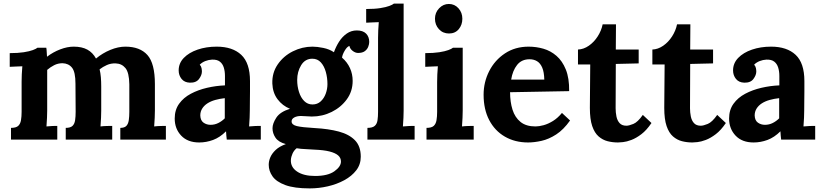

<svg xmlns="http://www.w3.org/2000/svg" viewBox="-20 -775 4562 1066"><path d="M41 0V-65Q69 -65 81 -76Q93 -87 96.5 -107.5Q100 -128 100 -154V-322Q100 -340 101 -362.5Q102 -385 104 -407Q88 -406 66.5 -405.5Q45 -405 34 -404V-480Q80 -480 112 -485Q144 -490 162.5 -497Q181 -504 188 -510H237Q239 -500 239.5 -485Q240 -470 241 -460Q275 -486 314.5 -501Q354 -516 389 -516Q435 -516 465 -499.5Q495 -483 513 -450Q549 -480 592.5 -498Q636 -516 676 -516Q757 -516 798.5 -469.5Q840 -423 840 -308V-161Q840 -147 839 -121.5Q838 -96 836 -73Q852 -75 871.5 -75.5Q891 -76 901 -76V0H648V-65Q671 -65 681.5 -76Q692 -87 695 -107.5Q698 -128 698 -154V-307Q697 -372 676.5 -397Q656 -422 622 -423Q596 -424 573.5 -414Q551 -404 533 -390Q538 -370 540 -346Q542 -322 542 -295Q542 -261 542 -228Q542 -195 542 -161Q542 -147 541 -121.5Q540 -96 538 -73Q554 -75 573 -75.5Q592 -76 603 -76V0H345V-65Q371 -65 382.5 -76Q394 -87 397 -107.5Q400 -128 400 -154L399 -310Q399 -375 380 -399Q361 -423 327 -424Q302 -424 280.5 -413Q259 -402 242 -387Q242 -374 242 -362Q242 -350 242 -337V-161Q242 -147 241 -121.5Q240 -96 238 -73Q254 -75 271 -75.5Q288 -76 298 -76V0Z M1239 0Q1237 -14 1236.5 -23.5Q1236 -33 1235 -46Q1201 -12 1163 2Q1125 16 1086 16Q1022 16 986 -22Q950 -60 950 -117Q950 -165 974.5 -199Q999 -233 1039.5 -254.5Q1080 -276 1129.5 -287.5Q1179 -299 1229 -301V-353Q1229 -379 1222.5 -400Q1216 -421 1200.5 -433Q1185 -445 1157 -444Q1138 -443 1120 -436Q1102 -429 1089 -416Q1097 -407 1099 -396.5Q1101 -386 1101 -378Q1101 -358 1085 -336.5Q1069 -315 1034 -316Q1004 -317 988 -337Q972 -357 972 -384Q972 -424 1000.5 -453.5Q1029 -483 1077 -499.5Q1125 -516 1183 -516Q1271 -516 1319.5 -470.5Q1368 -425 1368 -325Q1368 -291 1368 -267Q1368 -243 1367.5 -219Q1367 -195 1367 -161Q1367 -147 1366 -121.5Q1365 -96 1363 -73Q1380 -75 1399 -75.5Q1418 -76 1428 -76V0ZM1228 -230Q1200 -227 1175 -220Q1150 -213 1131.5 -201Q1113 -189 1102.5 -172Q1092 -155 1092 -134Q1093 -106 1110 -94Q1127 -82 1149 -82Q1172 -82 1192 -92Q1212 -102 1228 -118Q1228 -128 1228 -137.5Q1228 -147 1228 -157Q1228 -175 1228 -193.5Q1228 -212 1228 -230Z M1700 271Q1614 271 1564 252.5Q1514 234 1493 204Q1472 174 1472 140Q1472 119 1481 98Q1490 77 1510.5 57.5Q1531 38 1567 25Q1526 14 1509.5 -10.5Q1493 -35 1493 -63Q1493 -89 1514 -121.5Q1535 -154 1590 -171Q1548 -188 1521 -224Q1494 -260 1492 -311Q1490 -371 1522 -417.5Q1554 -464 1606 -490Q1658 -516 1715 -516Q1741 -516 1775 -509Q1809 -502 1834 -485Q1845 -516 1862.5 -543.5Q1880 -571 1905 -588.5Q1930 -606 1961 -606Q1995 -606 2012.5 -588.5Q2030 -571 2030 -542Q2030 -530 2024.5 -515.5Q2019 -501 2005.5 -491Q1992 -481 1968 -481Q1953 -481 1938 -492.5Q1923 -504 1920 -520Q1907 -516 1894 -494Q1881 -472 1879 -455Q1908 -430 1923 -397Q1938 -364 1938 -326Q1938 -268 1905.5 -223.5Q1873 -179 1821.5 -153.5Q1770 -128 1711 -128Q1698 -128 1682 -129.5Q1666 -131 1651 -131Q1629 -131 1614 -123Q1599 -115 1599 -101Q1599 -82 1628 -75Q1657 -68 1727 -64Q1804 -60 1861.5 -44.5Q1919 -29 1951 4Q1983 37 1983 95Q1983 138 1958 170.5Q1933 203 1891.5 225.5Q1850 248 1800 259.5Q1750 271 1700 271ZM1729 202Q1800 202 1836.5 176Q1873 150 1873 122Q1873 101 1857 87.5Q1841 74 1809.5 66Q1778 58 1729 56Q1707 54 1678 53Q1649 52 1627 48Q1612 60 1604 78Q1596 96 1595 113Q1593 153 1629.5 177.5Q1666 202 1729 202ZM1715 -195Q1742 -195 1760.5 -212Q1779 -229 1788.5 -255Q1798 -281 1798 -308Q1798 -343 1789 -375.5Q1780 -408 1761.5 -428.5Q1743 -449 1714 -449Q1674 -449 1652 -413Q1630 -377 1630 -331Q1630 -296 1640 -264.5Q1650 -233 1669 -214Q1688 -195 1715 -195Z M2020 -65Q2048 -65 2060.5 -76Q2073 -87 2076 -107.5Q2079 -128 2079 -154V-565Q2079 -583 2080 -606.5Q2081 -630 2083 -652Q2067 -651 2045.5 -650.5Q2024 -650 2013 -649V-725Q2060 -725 2091.5 -730Q2123 -735 2141.5 -742Q2160 -749 2167 -755H2221V-161Q2221 -147 2220 -121.5Q2219 -96 2217 -73Q2234 -75 2253 -75.5Q2272 -76 2282 -76V0H2020Z M2348 -65Q2376 -65 2388 -76Q2400 -87 2403.5 -107.5Q2407 -128 2407 -154V-320Q2407 -338 2408 -361.5Q2409 -385 2411 -407Q2395 -406 2373.5 -405.5Q2352 -405 2341 -404V-480Q2387 -480 2419 -485Q2451 -490 2469.5 -497Q2488 -504 2495 -510H2549V-161Q2549 -147 2548 -121.5Q2547 -96 2545 -73Q2561 -75 2580.5 -75.5Q2600 -76 2610 -76V0H2348ZM2473 -589Q2439 -589 2417 -613Q2395 -637 2395 -671Q2395 -705 2418 -729Q2441 -753 2472 -753Q2504 -753 2525.5 -729Q2547 -705 2547 -671Q2547 -637 2527 -613Q2507 -589 2473 -589Z M2912 16Q2839 16 2783 -16.5Q2727 -49 2696 -108.5Q2665 -168 2665 -249Q2665 -319 2696 -380Q2727 -441 2783.5 -478.5Q2840 -516 2915 -516Q2957 -516 2997 -504.5Q3037 -493 3069.5 -465Q3102 -437 3121.5 -389Q3141 -341 3140 -269L2812 -263Q2812 -209 2825.5 -166Q2839 -123 2870 -98Q2901 -73 2953 -73Q2973 -73 2998.5 -80Q3024 -87 3050.5 -103.5Q3077 -120 3100 -148L3145 -106Q3109 -55 3068 -28.5Q3027 -2 2986.5 7Q2946 16 2912 16ZM2818 -333H3002Q3001 -375 2990.5 -399.5Q2980 -424 2962 -435Q2944 -446 2920 -446Q2876 -446 2851 -414.5Q2826 -383 2818 -333Z M3411 16Q3381 16 3353.5 9Q3326 2 3303.5 -17.5Q3281 -37 3268 -75Q3255 -113 3255 -176L3257 -417H3189V-500Q3220 -501 3249 -521Q3278 -541 3298.5 -573Q3319 -605 3326 -640H3400L3399 -500H3526V-423L3399 -420L3398 -174Q3398 -151 3402.5 -128.5Q3407 -106 3420 -91.5Q3433 -77 3458 -77Q3472 -77 3496.5 -87Q3521 -97 3549 -137L3597 -92Q3570 -52 3541 -30Q3512 -8 3485.5 2Q3459 12 3439 14Q3419 16 3411 16Z M3824 16Q3794 16 3766.5 9Q3739 2 3716.5 -17.5Q3694 -37 3681 -75Q3668 -113 3668 -176L3670 -417H3602V-500Q3633 -501 3662 -521Q3691 -541 3711.5 -573Q3732 -605 3739 -640H3813L3812 -500H3939V-423L3812 -420L3811 -174Q3811 -151 3815.5 -128.5Q3820 -106 3833 -91.5Q3846 -77 3871 -77Q3885 -77 3909.5 -87Q3934 -97 3962 -137L4010 -92Q3983 -52 3954 -30Q3925 -8 3898.5 2Q3872 12 3852 14Q3832 16 3824 16Z M4317 0Q4315 -14 4314.5 -23.5Q4314 -33 4313 -46Q4279 -12 4241 2Q4203 16 4164 16Q4100 16 4064 -22Q4028 -60 4028 -117Q4028 -165 4052.5 -199Q4077 -233 4117.5 -254.5Q4158 -276 4207.5 -287.5Q4257 -299 4307 -301V-353Q4307 -379 4300.5 -400Q4294 -421 4278.5 -433Q4263 -445 4235 -444Q4216 -443 4198 -436Q4180 -429 4167 -416Q4175 -407 4177 -396.5Q4179 -386 4179 -378Q4179 -358 4163 -336.5Q4147 -315 4112 -316Q4082 -317 4066 -337Q4050 -357 4050 -384Q4050 -424 4078.5 -453.5Q4107 -483 4155 -499.5Q4203 -516 4261 -516Q4349 -516 4397.5 -470.5Q4446 -425 4446 -325Q4446 -291 4446 -267Q4446 -243 4445.5 -219Q4445 -195 4445 -161Q4445 -147 4444 -121.5Q4443 -96 4441 -73Q4458 -75 4477 -75.5Q4496 -76 4506 -76V0ZM4306 -230Q4278 -227 4253 -220Q4228 -213 4209.5 -201Q4191 -189 4180.5 -172Q4170 -155 4170 -134Q4171 -106 4188 -94Q4205 -82 4227 -82Q4250 -82 4270 -92Q4290 -102 4306 -118Q4306 -128 4306 -137.5Q4306 -147 4306 -157Q4306 -175 4306 -193.5Q4306 -212 4306 -230Z"/></svg>

Font: Lora
Style: Weight 700
Weight: 700
Designer: Olga Karpushina, Alexei Vanyashin (Cyrillic)
Foundry: Cyreal
Version: Version 3.001